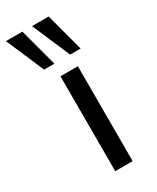

<svg xmlns="http://www.w3.org/2000/svg" viewBox="-237 -813 709 869"><g transform="rotate(-30 117.0 -378.5)"><path d="M92 0V-496H183V0ZM179 -559 94 -757H181L234 -559ZM43 -559 -42 -757H44L97 -559Z"/></g></svg>

Font: Nunito Sans 7pt
Style: Regular
Weight: 400
Designer: Vernon Adams
Foundry: Vernon Adams
Version: Version 3.101;gftools[0.9.27]